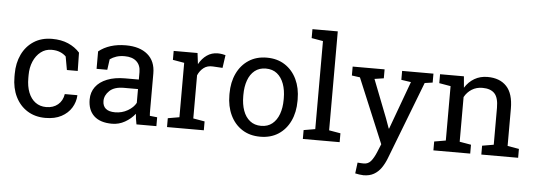

<svg xmlns="http://www.w3.org/2000/svg" viewBox="-57 -938 3701 1327"><g transform="rotate(5 1793.0 -274.5)"><path d="M274.9 10.3Q203.1 10.3 149.9 -23.2Q96.7 -56.6 67.4 -116.2Q38.1 -175.8 38.1 -253.9V-274.4Q38.1 -349.6 66.4 -409.2Q94.7 -468.8 147.9 -503.4Q201.2 -538.1 274.9 -538.1Q338.9 -538.1 387 -517.1Q435.1 -496.1 467.8 -459.5L470.2 -332.5H395L378.4 -424.8Q361.8 -441.9 336.9 -452.1Q312 -462.4 278.3 -462.4Q235.4 -462.4 202.9 -437Q170.4 -411.6 152.3 -369.1Q134.3 -326.7 134.3 -274.4V-253.9Q134.3 -196.3 151.1 -153.8Q168 -111.3 199.5 -88.1Q231 -64.9 274.4 -64.9Q323.2 -64.9 355.5 -91.8Q387.7 -118.7 395 -165.5H481.4L482.4 -162.6Q480 -117.2 455.6 -77.6Q431.2 -38.1 386 -13.9Q340.8 10.3 274.9 10.3Z M737.8 10.3Q655.3 10.3 612.3 -30Q569.3 -70.3 569.3 -143.6Q569.3 -193.8 596.9 -231.2Q624.5 -268.6 676.8 -289.3Q729 -310.1 801.8 -310.1H896V-361.8Q896 -409.7 866.9 -436Q837.9 -462.4 785.2 -462.4Q752 -462.4 727.5 -454.3Q703.1 -446.3 683.1 -432.1L672.9 -358.4H598.6V-479.5Q634.3 -508.3 681.6 -523.2Q729 -538.1 786.6 -538.1Q882.8 -538.1 937.5 -492.2Q992.2 -446.3 992.2 -360.8V-106.4Q992.2 -96.2 992.4 -86.4Q992.7 -76.7 993.7 -66.9L1044.9 -61.5V0H906.7Q902.3 -21.5 899.9 -38.6Q897.5 -55.7 896.5 -72.8Q868.7 -37.1 826.9 -13.4Q785.2 10.3 737.8 10.3ZM752 -70.3Q799.8 -70.3 839.4 -93.3Q878.9 -116.2 896 -148.4V-244.1H798.3Q731.9 -244.1 698.7 -212.4Q665.5 -180.7 665.5 -141.6Q665.5 -106.9 687 -88.6Q708.5 -70.3 752 -70.3Z M1118.7 0V-61.5L1198.2 -75.2V-452.6L1118.7 -466.3V-528.3H1284.2L1292.5 -460.9L1293.5 -451.7Q1315.9 -492.2 1348.9 -515.1Q1381.8 -538.1 1424.3 -538.1Q1439.5 -538.1 1455.3 -535.4Q1471.2 -532.7 1478 -530.3L1465.3 -440.9L1398.4 -444.8Q1360.4 -447.3 1334.5 -427.5Q1308.6 -407.7 1294.4 -374.5V-75.2L1374 -61.5V0Z M1765.6 10.3Q1692.4 10.3 1639.4 -24.2Q1586.4 -58.6 1557.6 -119.4Q1528.8 -180.2 1528.8 -258.3V-269Q1528.8 -347.2 1557.6 -408Q1586.4 -468.8 1639.4 -503.4Q1692.4 -538.1 1764.6 -538.1Q1837.9 -538.1 1890.9 -503.4Q1943.8 -468.8 1972.7 -408.2Q2001.5 -347.7 2001.5 -269V-258.3Q2001.5 -179.7 1972.7 -118.9Q1943.8 -58.1 1891.1 -23.9Q1838.4 10.3 1765.6 10.3ZM1765.6 -64.9Q1811.5 -64.9 1842.5 -90.1Q1873.5 -115.2 1889.4 -158.9Q1905.3 -202.6 1905.3 -258.3V-269Q1905.3 -324.7 1889.4 -368.4Q1873.5 -412.1 1842.3 -437.3Q1811 -462.4 1764.6 -462.4Q1718.8 -462.4 1687.5 -437.3Q1656.2 -412.1 1640.6 -368.4Q1625 -324.7 1625 -269V-258.3Q1625 -202.6 1640.6 -158.9Q1656.2 -115.2 1687.7 -90.1Q1719.2 -64.9 1765.6 -64.9Z M2061 0V-61.5L2140.6 -75.2V-686L2061 -699.7V-761.7H2236.8V-75.2L2316.4 -61.5V0Z M2499.5 213.4Q2488.3 213.4 2470.2 210.7Q2452.1 208 2442.4 205.6L2452.1 129.9Q2460.4 130.9 2475.1 131.6Q2489.7 132.3 2495.1 132.3Q2525.9 132.3 2545.2 108.9Q2564.5 85.4 2581.1 44.9L2604 -10.7L2417 -458.5L2360.4 -466.3V-528.3H2582V-466.3L2518.1 -456.5L2621.1 -192.4L2646 -123.5H2648.9L2771 -456.5L2703.6 -466.3V-528.3H2920.9V-466.3L2866.2 -458.5L2658.2 81.1Q2643.6 119.1 2622.8 149.2Q2602.1 179.2 2572 196.3Q2542 213.4 2499.5 213.4Z M2966.8 0V-61.5L3046.4 -75.2V-452.6L2966.8 -466.3V-528.3H3132.3L3139.2 -449.7Q3165.5 -491.7 3205.3 -514.9Q3245.1 -538.1 3295.9 -538.1Q3381.3 -538.1 3428.2 -488Q3475.1 -438 3475.1 -333.5V-75.2L3554.7 -61.5V0H3299.3V-61.5L3378.9 -75.2V-331.5Q3378.9 -401.4 3351.3 -430.7Q3323.7 -460 3267.1 -460Q3225.6 -460 3193.6 -439.9Q3161.6 -419.9 3142.6 -385.3V-75.2L3222.2 -61.5V0Z"/></g></svg>

Font: Roboto Slab LO
Style: Regular
Weight: 400
Designer: Google
Version: Version 2.000